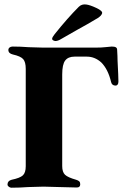

<svg xmlns="http://www.w3.org/2000/svg" viewBox="-20 -872 572 895"><path d="M15 -12Q15 -29 34 -34Q73 -42 86.5 -54.5Q100 -67 100 -97V-551Q100 -583 88 -596.5Q76 -610 40 -618Q19 -623 19 -639Q19 -646 24.5 -650.5Q30 -655 39 -655Q75 -655 114 -652Q164 -650 183 -650H424Q455 -650 474.5 -652.5Q494 -655 501 -655Q514 -655 520 -651.5Q526 -648 526 -640Q528 -608 528 -589Q532 -515 532 -492Q532 -483 528.5 -478Q525 -473 519 -473Q502 -473 498 -489Q484 -549 452 -581Q422 -608 385 -608H327Q298 -608 284 -590Q270 -572 270 -525V-98Q270 -70 283 -57.5Q296 -45 335 -34Q345 -31 349.5 -26.5Q354 -22 354 -13Q354 2 338 2Q316 2 258 0Q202 -2 183 -2Q165 -2 111 0Q71 3 33 3Q27 3 21 -1.5Q15 -6 15 -12ZM223 -691Q223 -698 235 -713Q295 -788 347 -840Q361 -854 382 -851Q399 -849 429 -835Q459 -821 456 -810Q453 -799 436 -788Q388 -759 340 -733L263 -689Q255 -684 247 -682Q239 -680 236 -681Q223 -684 223 -691Z"/></svg>

Font: EB Garamond ExtraBold
Style: Regular
Weight: 800
Designer: Georg Duffner and Octavio Pardo
Foundry: Georg Duffner
Version: Version 1.000